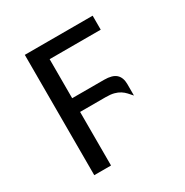

<svg xmlns="http://www.w3.org/2000/svg" viewBox="-150 -760 850 882"><g transform="rotate(-30 275.0 -319.0)"><path d="M460 -564H189V-356.9H358.4Q401.9 -356.9 421.4 -339.1Q440.9 -321.3 440.9 -286.1V-225.6Q430.7 -237.3 420.9 -248Q411.1 -258.8 398.4 -266.8Q385.7 -274.9 368.4 -279.5Q351.1 -284.2 324.7 -284.2H189V0H100.1V-638.2H460Z"/></g></svg>

Font: Code New Roman
Style: Regular
Weight: 400
Monospace: yes
Designer: Sam Radian
Foundry: Code New Roman
Version: Version 2.00 November 29, 2014